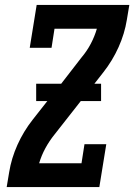

<svg xmlns="http://www.w3.org/2000/svg" viewBox="-20 -755 542 775"><path d="M7 0 17 -60Q26 -116 50.5 -170.5Q75 -225 112 -272L171 -347H126V-417H227L309 -523Q331 -549 346.5 -578.5Q362 -608 371 -639H200L188 -562H100L128 -735H502L492 -675Q483 -619 458.5 -564.5Q434 -510 397 -463L361 -417H388V-347H306L200 -212Q179 -186 163 -156.5Q147 -127 138 -96H309L321 -173H409L381 0Z"/></svg>

Font: Iosevka Curly Slab
Style: Bold Italic
Weight: 700
Italic angle: -9°
Monospace: yes
Designer: Belleve Invis
Foundry: Belleve Invis
Version: Version 22.1.2; ttfautohint (v1.8.4)